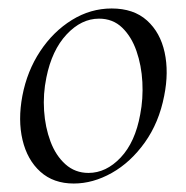

<svg xmlns="http://www.w3.org/2000/svg" viewBox="-20 -419 438 453"><path d="M154 14Q106.2 14 75.3 -13.8Q44.4 -41.6 33.2 -88.6Q22 -135.6 32.8 -193Q44 -251.6 74.8 -298.1Q105.6 -344.6 149.6 -371.8Q193.6 -399 243.4 -399Q295.4 -399 326.8 -370.7Q358.2 -342.4 368.4 -295.5Q378.6 -248.6 367.4 -193Q355.2 -129.8 321.7 -82.9Q288.2 -36 243.8 -11Q199.4 14 154 14ZM188.8 -11Q230.4 -11 264.7 -47.3Q299 -83.6 310.8 -149Q318 -186 315.9 -225.3Q313.8 -264.6 302 -298.6Q290.2 -332.6 268.2 -353.8Q246.2 -375 213.6 -375Q172 -375 137.2 -337.8Q102.4 -300.6 89.4 -236Q81.4 -197.4 84 -158Q86.6 -118.6 99.1 -85.2Q111.6 -51.8 134.4 -31.4Q157.2 -11 188.8 -11Z"/></svg>

Font: Cormorant Garamond Light
Style: Italic
Weight: 300
Italic angle: -10°
Designer: Christian Thalmann (Catharsis Fonts)
Foundry: Catharsis Fonts
Version: Version 4.001